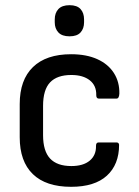

<svg xmlns="http://www.w3.org/2000/svg" viewBox="-20 -709 534 740"><path d="M254 11Q157 11 106.5 -38Q56 -87 56 -180V-308Q56 -401 107 -450.5Q158 -500 254 -500Q313 -500 355 -481Q397 -462 419 -427.5Q441 -393 440 -348Q439 -329 429 -329H361Q351 -329 351 -342Q352 -379 326 -399.5Q300 -420 255 -420Q200 -420 173 -391.5Q146 -363 146 -301V-188Q146 -127 173 -98Q200 -69 255 -69Q301 -69 326 -90Q351 -111 350 -147Q350 -160 360 -160H429Q438 -160 439 -151Q439 -75 392 -32Q345 11 254 11ZM248 -569Q219 -569 205 -584Q191 -599 191 -623V-634Q191 -659 205 -674Q219 -689 248 -689Q277 -689 290.5 -674Q304 -659 304 -634V-623Q304 -599 290.5 -584Q277 -569 248 -569Z"/></svg>

Font: Sofia Sans Semi Condensed Medium
Style: Regular
Weight: 500
Designer: Botio Nikoltchev, Ani Petrova
Foundry: lettersoup
Version: Version 4.100